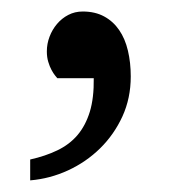

<svg xmlns="http://www.w3.org/2000/svg" viewBox="-20 -142 320 332"><path d="M206.1 -9.8Q206.1 27.8 191.7 59.3Q177.2 90.8 153.1 114.5Q128.9 138.2 97.7 152.6Q66.4 167 32.2 169.9V133.8Q58.6 127.9 79.3 117.9Q100.1 107.9 114 91.6Q127.9 75.2 135.3 51.3Q142.6 27.3 142.1 -6.8H79.1Q78.1 -7.8 75.2 -11.5Q72.3 -15.1 69.1 -21Q65.9 -26.9 63.5 -34.9Q61 -43 61 -53.2Q61 -66.4 65.7 -78.6Q70.3 -90.8 78.6 -100.6Q86.9 -110.4 98.1 -116.2Q109.4 -122.1 123 -122.1Q144.5 -122.1 160.2 -113.5Q175.8 -105 186 -90.1Q196.3 -75.2 201.2 -54.4Q206.1 -33.7 206.1 -9.8Z"/></svg>

Font: Charis SIL Eur
Style: Regular
Weight: 400
Foundry: SIL International
Version: Version 5.000